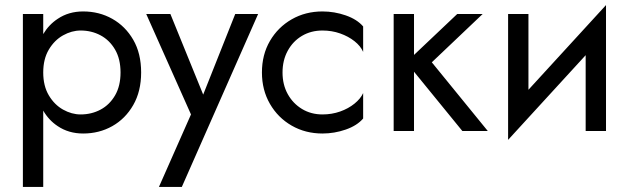

<svg xmlns="http://www.w3.org/2000/svg" viewBox="-20 -515 2483 755"><path d="M70 220V-460H150V-381Q172 -418 207 -441Q250 -470 307 -470Q370 -470 421.5 -441Q473 -412 504 -358.5Q535 -305 535 -230Q535 -156 504 -102Q473 -48 421.5 -19Q370 10 307 10Q250 10 207 -19Q172 -42 150 -80V220ZM454 -230Q454 -283 432.5 -320Q411 -357 375.5 -376Q340 -395 297 -395Q262 -395 228 -376Q194 -357 172 -320Q150 -283 150 -230Q150 -177 172 -140Q194 -103 228 -84Q262 -65 297 -65Q340 -65 375.5 -84Q411 -103 432.5 -140Q454 -177 454 -230Z M695 220H605L731 -65L555 -460H650L779 -143L905 -460H995Z M1091 -230Q1091 -182 1111.5 -145Q1132 -108 1167.5 -86.5Q1203 -65 1248 -65Q1285 -65 1317.5 -76.5Q1350 -88 1374 -107.5Q1398 -127 1408 -149V-49Q1384 -21 1339.5 -5.5Q1295 10 1248 10Q1181 10 1127 -21Q1073 -52 1041.5 -106.5Q1010 -161 1010 -230Q1010 -300 1041.5 -354Q1073 -408 1127 -439Q1181 -470 1248 -470Q1295 -470 1339.5 -454.5Q1384 -439 1408 -411V-311Q1398 -334 1374 -353Q1350 -372 1317.5 -383.5Q1285 -395 1248 -395Q1203 -395 1167.5 -374Q1132 -353 1111.5 -315.5Q1091 -278 1091 -230Z M1878 -460 1678 -270 1898 0H1798L1608 -233V0H1528V-460H1608V-299L1778 -460Z M2363 0H2283V-298L1978 35V-460H2058V-162L2363 -495Z"/></svg>

Font: Jost
Style: Regular
Weight: 400
Version: Version 3.710